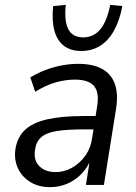

<svg xmlns="http://www.w3.org/2000/svg" viewBox="-20 -762 562 791"><path d="M186 9Q139 9 105 -12Q71 -33 54.5 -67.5Q38 -102 43 -144Q50 -195 81.5 -225.5Q113 -256 173 -270Q233 -284 325 -284H387L378 -229H326Q256 -229 213 -222Q170 -215 149 -196Q128 -177 124 -143Q118 -101 142.5 -77Q167 -53 209 -53Q244 -53 276 -70.5Q308 -88 331 -120Q354 -152 360 -196L380 -323Q390 -381 367.5 -407.5Q345 -434 289 -434Q249 -434 209 -422.5Q169 -411 125 -384L105 -443Q134 -461 167 -473.5Q200 -486 234.5 -492.5Q269 -499 302 -499Q362 -499 400 -478.5Q438 -458 453 -416.5Q468 -375 458 -313L408 0H334L351 -108H356Q340 -70 314 -44Q288 -18 255.5 -4.5Q223 9 186 9ZM315 -552Q271 -552 243 -573.5Q215 -595 204 -636.5Q193 -678 199 -737L251 -742Q244 -675 261.5 -641.5Q279 -608 323 -608Q366 -608 393.5 -641.5Q421 -675 434 -742L484 -737Q473 -678 450 -636.5Q427 -595 393 -573.5Q359 -552 315 -552Z"/></svg>

Font: Nunito Sans 10pt SemiCondensed
Style: Italic
Weight: 400
Width: 4
Italic angle: -9°
Designer: Vernon Adams
Foundry: Vernon Adams
Version: Version 3.101;gftools[0.9.27]